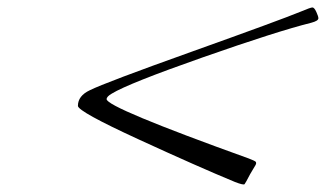

<svg xmlns="http://www.w3.org/2000/svg" viewBox="-20 -586 874 515"><path d="M266 -320Q266 -298 647 -161Q663 -155 666 -152Q667 -151 667 -148Q667 -146 665 -142.5Q663 -139 659 -132.5Q655 -126 651 -119Q638 -94 636 -92Q633 -89 610 -98Q513 -138 351 -212.5Q189 -287 189 -302Q189 -329 221 -344Q261 -364 496 -448Q731 -532 787 -555Q813 -566 818 -566Q823 -566 828.5 -554Q834 -542 834 -537Q834 -530 815 -525Q723 -502 523.5 -432Q324 -362 280 -335Q266 -327 266 -320Z"/></svg>

Font: Miama Nueva
Style: Medium
Weight: 400
Italic angle: -28°
Version: Version 1.0